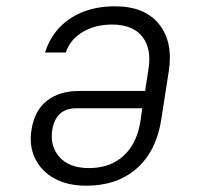

<svg xmlns="http://www.w3.org/2000/svg" viewBox="-20 -580 640 610"><path d="M345 -560Q440 -560 485.5 -503Q531 -446 516 -352L492 -198Q476 -99 414 -44.5Q352 10 254 10Q194 10 152 -13.5Q110 -37 91 -77.5Q72 -118 80 -167Q89 -228 128.5 -259.5Q168 -291 232 -291H441L451 -356Q463 -424 432.5 -463Q402 -502 336 -502Q283 -502 243 -478.5Q203 -455 189 -413H123Q145 -483 203.5 -521.5Q262 -560 345 -560ZM432 -236H223Q157 -236 146 -167Q138 -116 169 -81Q200 -46 263 -46Q330 -46 372.5 -85Q415 -124 426 -194Z"/></svg>

Font: JetBrains Mono NL ExtraLight
Style: Italic
Weight: 200
Italic angle: -9°
Monospace: yes
Designer: Philipp Nurullin, Konstantin Bulenkov
Foundry: JetBrains
Version: Version 2.305; ttfautohint (v1.8.4.7-5d5b)